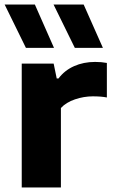

<svg xmlns="http://www.w3.org/2000/svg" viewBox="-26 -828 498 848"><path d="M70 -547H211L224.5 -481.5H232.5Q259 -517 301 -535.8Q343 -554.5 394 -554.5Q422.5 -554.5 446 -550V-397.5Q421.5 -402.5 384 -402.5Q344.5 -402.5 305.2 -389.2Q266 -376 243 -351V0H70ZM88.5 -616.5 -5.5 -808H128L212.5 -616.5ZM304.5 -616.5 210.5 -808H343.5L428.5 -616.5Z"/></svg>

Font: Encode Sans Expanded
Style: Bold
Weight: 700
Width: 7
Designer: Multiple Designers
Foundry: Impallari Type
Version: Version 2.000